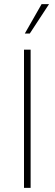

<svg xmlns="http://www.w3.org/2000/svg" viewBox="-20 -908 264 928"><path d="M128 0V-668H96V0ZM124 -746 217 -888H181L100 -746Z"/></svg>

Font: Gantari Thin
Style: Regular
Weight: 250
Designer: Anugrah Pasau
Foundry: Lafontype
Version: Version 1.000